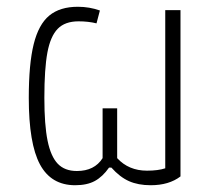

<svg xmlns="http://www.w3.org/2000/svg" viewBox="-20 -542 637 567"><path d="M65 -253Q65 -353 79.5 -411.5Q94 -470 125.5 -496Q157 -522 210 -522Q244 -522 275 -511L265 -473Q241 -479 212 -479Q172 -479 150.5 -457Q129 -435 120 -387Q111 -339 111 -253Q111 -173 120.5 -126.5Q130 -80 150.5 -58.5Q171 -37 207 -37Q259 -37 283 -75V-222H326V-75Q360 -38 414 -38Q447 -38 468 -45V-512H513V-21Q479 5 425 5Q388 5 361 -7Q334 -19 309 -47H302Q283 -20 260 -7.5Q237 5 202 5Q131 5 98 -56.5Q65 -118 65 -253Z"/></svg>

Font: Athiti Light
Style: Regular
Weight: 300
Designer: CadsonDemak Team
Foundry: CadsonDemak
Version: Version 1.033